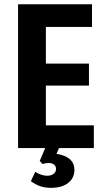

<svg xmlns="http://www.w3.org/2000/svg" viewBox="-20 -708 504 918"><path d="M66.4 0H428.7V-108.6H199.4V-298.7H405.3V-403.9H199.4V-579.1H419.9V-687.7H66.4ZM183.3 76.1Q191.3 73.7 198.3 72.5Q205.3 71.3 212 71.3Q228.3 71.3 238.1 78.9Q247.9 86.6 247.9 99.9Q247.9 114.3 236.1 123.3Q224.3 132.3 205.3 132.3Q192.1 132.3 177.2 127.4Q162.3 122.6 148.3 113.6L127.6 158.4Q150.3 175 173.2 182.6Q196.1 190.1 223.9 190.1Q275.6 190.1 305.6 166.9Q335.7 143.6 335.7 104.3Q335.7 72.3 313.9 53.1Q292.1 34 250 27.4L270.6 -18.7H204L170 61.4Z"/></svg>

Font: Secuela Black
Style: Regular
Weight: 900
Designer: Fernando Haro
Foundry: deFharo
Version: Version 1.704